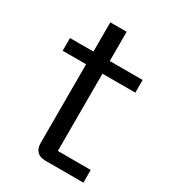

<svg xmlns="http://www.w3.org/2000/svg" viewBox="-170 -776 773 865"><g transform="rotate(30 216.5 -343.0)"><path d="M146 -59V-468H24V-534H146V-686H231V-534H402V-468H231V-66H402V0H204Q176 0 161 -15Q146 -30 146 -59Z"/></g></svg>

Font: Mozilla Text BETA
Style: Regular
Weight: 400
Designer: Studio DRAMA
Foundry: Studio DRAMA
Version: Version 0.100